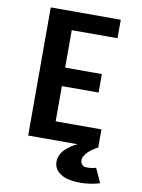

<svg xmlns="http://www.w3.org/2000/svg" viewBox="-97 -766 764 1033"><g transform="rotate(10 285.0 -249.5)"><path d="M472.5 0Q469.5 1.5 464.8 4.5Q460 7.5 447.5 16.2Q435 25 425.5 34Q416 43 408.2 55.8Q400.5 68.5 400.5 80Q400.5 96.5 409.8 105.2Q419 114 434.2 114.2Q449.5 114.5 461.2 112.8Q473 111 485.5 107.5L521 185.5Q482 197.5 438.8 200.5Q395.5 203.5 357.2 196.5Q319 189.5 294.2 167.5Q269.5 145.5 269.5 111Q269.5 90.5 279.5 71.5Q289.5 52.5 303.8 40Q318 27.5 332.2 18Q346.5 8.5 356.5 4L366.5 0H95V-700H477.5V-599H227.5V-394.5H428V-293.5H227.5V-101H477.5V0Z"/></g></svg>

Font: League Mono Narrow SemiBold
Style: Regular
Weight: 600
Width: 3
Designer: Tyler Finck
Foundry: The League of Moveable Type / Tyler Finck
Version: Version 2.210